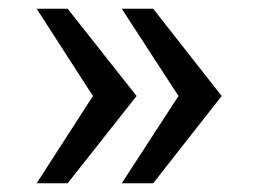

<svg xmlns="http://www.w3.org/2000/svg" viewBox="-20 -546 590 440"><path d="M331 -526 488 -326 331 -126H259L389 -326L259 -526ZM135 -526 293 -326 135 -126H64L193 -326L64 -526Z"/></svg>

Font: Archivo
Style: Regular
Weight: 400
Designer: Hector Gatti
Foundry: Omnibus-Type
Version: Version 2.001